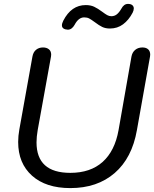

<svg xmlns="http://www.w3.org/2000/svg" viewBox="-20 -953 789 983"><path d="M73 -226Q73 -257 79 -290L146 -663Q150 -686 164.5 -698Q179 -710 200 -710Q219 -710 230.5 -700.5Q242 -691 242 -673Q242 -666 241 -663L173 -287Q167 -253 167 -224Q167 -68 340 -68Q443 -68 505.5 -124Q568 -180 587 -287L653 -663Q657 -685 672 -697.5Q687 -710 709 -710Q728 -710 738.5 -700.5Q749 -691 749 -673Q749 -667 748 -663L681 -287Q656 -144 567 -67Q478 10 340 10Q215 10 144 -53.5Q73 -117 73 -226ZM297 -823Q297 -833 304 -847Q345 -927 419 -927Q444 -927 462 -918.5Q480 -910 503 -893Q519 -881 529 -875.5Q539 -870 550 -870Q566 -870 578 -879.5Q590 -889 601 -908Q614 -933 635 -933Q650 -933 657.5 -926.5Q665 -920 665 -910Q665 -900 659 -888Q639 -850 610 -828.5Q581 -807 543 -807Q520 -807 503.5 -815Q487 -823 466 -839Q447 -853 436.5 -858.5Q426 -864 411 -864Q382 -864 362 -826Q348 -801 327 -801Q324 -801 314 -803Q297 -808 297 -823Z"/></svg>

Font: Kodchasan Medium
Style: Italic
Weight: 500
Italic angle: -10°
Version: Version 1.000; ttfautohint (v1.6)